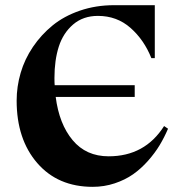

<svg xmlns="http://www.w3.org/2000/svg" viewBox="-20 -705 695 737"><path d="M574.2 -481.9H561Q533.2 -551.8 481 -597.9Q428.7 -644 356 -644Q299.3 -644 261 -611.3Q222.7 -578.6 205.8 -526.4Q189 -474.1 189 -405.8Q189 -386.7 189.9 -377.9H497.1V-333H193.8Q207 -229 258.8 -167Q310.5 -105 397 -105Q536.1 -105 609.9 -221.2L625 -210.9Q610.8 -177.7 592.8 -147.7Q574.7 -117.7 548.1 -87.6Q521.5 -57.6 491 -36.1Q460.4 -14.6 420.2 -1.2Q379.9 12.2 335.9 12.2Q202.1 12.2 123 -79.1Q43.9 -170.4 43.9 -318.8Q43.9 -372.6 59.3 -425.3Q74.7 -478 106.4 -524.9Q138.2 -571.8 181.9 -607.4Q225.6 -643.1 286.6 -664.1Q347.7 -685.1 418 -685.1H574.2Z"/></svg>

Font: Bluu Next
Style: Bold
Weight: 700
Designer: Jean-Baptiste Morizot, Igor Stepanchenko (Cyrillic)
Foundry: Igor Stepanchenko
Version: Version 1.005